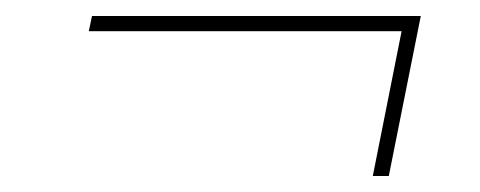

<svg xmlns="http://www.w3.org/2000/svg" viewBox="-20 -379 600 240"><path d="M506 -359 466 -159H446L482 -340H91L95 -359Z"/></svg>

Font: Montserrat Thin Thin
Style: Italic
Weight: 250
Italic angle: -11.3°
Version: Version 9.000